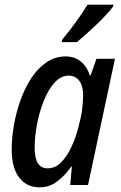

<svg xmlns="http://www.w3.org/2000/svg" viewBox="-20 -790 515 820"><path d="M149 10Q94 10 62 -31.5Q30 -73 30 -152Q30 -201 39.5 -255.5Q49 -310 67.5 -362Q86 -414 113.5 -456Q141 -498 178 -523.5Q215 -549 260 -549Q299 -549 325 -527.5Q351 -506 364 -468H367L392 -539H471L356 0H280L287 -79H285Q256 -39 223.5 -14.5Q191 10 149 10ZM183 -71Q216 -71 241.5 -97Q267 -123 286 -164.5Q305 -206 316 -251Q327 -292 331 -324Q335 -356 335 -385Q335 -423 318.5 -445Q302 -467 273 -467Q240 -467 213 -437Q186 -407 167 -359.5Q148 -312 138 -258.5Q128 -205 128 -159Q128 -71 183 -71ZM245 -620Q276 -657 304.5 -696.5Q333 -736 354 -770H464L463 -762Q453 -748 433.5 -727Q414 -706 390.5 -683.5Q367 -661 345 -641.5Q323 -622 308 -610H244Z"/></svg>

Font: Noto Sans Condensed Medium
Style: Italic
Weight: 500
Width: 3
Italic angle: -12°
Designer: Monotype Design Team
Foundry: Monotype Imaging Inc.
Version: Version 2.013; ttfautohint (v1.8.4.7-5d5b)